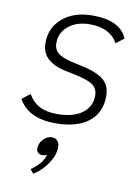

<svg xmlns="http://www.w3.org/2000/svg" viewBox="-83 -537 613 839"><g transform="rotate(10 223.5 -118.0)"><path d="M16 -68 52 -96Q73 -61 103.5 -45.5Q134 -30 181 -30Q251 -30 291 -59Q331 -88 331 -138Q331 -175 299 -191Q267 -207 195 -220Q139 -230 108 -256Q77 -282 77 -328Q77 -396 127.5 -438.5Q178 -481 260 -481Q383 -481 414 -406L379 -379Q345 -441 255 -441Q197 -441 160.5 -411.5Q124 -382 124 -335Q124 -303 149 -287Q174 -271 225 -261Q303 -247 341 -222Q379 -197 379 -144Q379 -70 327 -29.5Q275 11 181 11Q120 11 79.5 -8.5Q39 -28 16 -68ZM211 112Q211 146 186.5 183.5Q162 221 124 245L109 227Q158 194 169 153Q161 158 147 158Q136 158 129 151Q122 144 122 132Q122 110 139 92Q156 74 176 74Q193 74 202 84.5Q211 95 211 112Z"/></g></svg>

Font: KoHo Light
Style: Italic
Weight: 300
Italic angle: -10°
Version: Version 1.000; ttfautohint (v1.6)